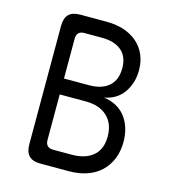

<svg xmlns="http://www.w3.org/2000/svg" viewBox="-109 -820 817 909"><g transform="rotate(15 300.0 -365.0)"><path d="M173 -730H300Q349 -730 387.5 -717Q426 -704 453 -680Q480 -656 494.5 -622.5Q509 -589 509 -547Q509 -513 499.5 -484.5Q490 -456 473.5 -434Q457 -412 434 -398.5Q411 -385 382 -380Q414 -376 441 -362Q468 -348 486.5 -325Q505 -302 515.5 -270.5Q526 -239 526 -201Q526 -155 511 -118Q496 -81 468.5 -54.5Q441 -28 401 -14Q361 0 311 0H173Q134 0 116 -18.5Q98 -37 98 -75V-655Q98 -693 116 -711.5Q134 -730 173 -730ZM176 -340V-117Q176 -98 185.5 -88.5Q195 -79 213 -79H304Q371 -79 409 -111Q447 -143 447 -206Q447 -269 409 -304.5Q371 -340 304 -340ZM176 -418H299Q361 -418 395.5 -448Q430 -478 430 -536Q430 -593 395.5 -622Q361 -651 300 -651H213Q195 -651 185.5 -641.5Q176 -632 176 -613Z"/></g></svg>

Font: Maple Mono Light
Style: Regular
Weight: 300
Monospace: yes
Designer: subframe7536
Version: Version 7.000